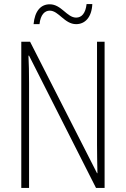

<svg xmlns="http://www.w3.org/2000/svg" viewBox="-20 -918 615 938"><path d="M144 -800H173C178 -847 199 -866 223 -866C267 -866 295 -800 352 -800C395 -800 428 -833 431 -898H403C398 -853 379 -832 352 -832C307 -832 280 -897 223 -897C179 -897 150 -864 144 -800ZM491 0V-714H454V-211C454 -174 455 -120 456 -72H454L127 -714H84V0H122V-512C122 -566 121 -606 119 -646H122L449 0Z"/></svg>

Font: Noto Sans Devanagari Condensed ExtraLight
Style: Regular
Weight: 200
Width: 3
Designer: Jelle Bosma - Monotype Design Team
Foundry: Monotype Imaging Inc.
Version: Version 2.004